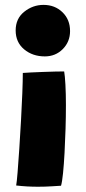

<svg xmlns="http://www.w3.org/2000/svg" viewBox="-20 -742 345 766"><path d="M159 -517Q110 -517 76.2 -545.2Q42.5 -573.5 42.5 -620.5Q42.5 -668 76.8 -695.2Q111 -722.5 153.5 -722.5Q199 -722.5 229.2 -693.2Q259.5 -664 259.5 -618Q259.5 -575.5 230.5 -546.2Q201.5 -517 159 -517ZM223.5 -1Q214.5 -0.5 187.8 1.2Q161 3 131.5 3Q110 3 88 1.8Q66 0.5 44.5 -2Q47 -15 50.2 -54.8Q53.5 -94.5 57 -148.8Q60.5 -203 63.8 -261Q67 -319 69 -369.5Q71 -420 71 -451Q82.5 -452 104.5 -453Q126.5 -454 151.8 -455Q177 -456 199.8 -456.5Q222.5 -457 236 -457Q239 -440.5 241 -404.2Q243 -368 243 -323Q243 -277.5 241.5 -227.8Q240 -178 237.5 -132Q235 -86 231.5 -51.2Q228 -16.5 223.5 -1Z"/></svg>

Font: Grandstander ExtraBold
Style: Regular
Weight: 800
Designer: Tyler Finck
Foundry: Etcetera Type Co
Version: Version 1.200; ttfautohint (v1.8.3)